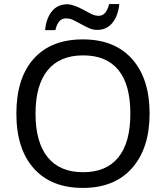

<svg xmlns="http://www.w3.org/2000/svg" viewBox="-20 -920 821 950"><path d="M215.8 -572.5Q155.8 -499 155.8 -357.7Q155.8 -216.3 215.8 -142.1Q275.9 -67.9 390.9 -67.9Q505.9 -67.9 565.4 -141.1Q625 -214.4 625 -357.7Q625 -501 565.9 -573.5Q506.8 -646 391.4 -646Q275.9 -646 215.8 -572.5ZM633.8 -627.7Q720.2 -530.3 720.2 -358.4Q720.2 -186.5 633.5 -88.4Q546.9 9.8 390.1 9.8Q233.4 9.8 147.2 -86.7Q61 -183.1 61 -358.2Q61 -533.2 146.7 -629.2Q232.4 -725.1 389.9 -725.1Q547.4 -725.1 633.8 -627.7ZM460.9 -772Q439.9 -772 419.9 -781Q399.9 -790 380.9 -800.8Q361.3 -811.5 343.8 -820.3Q326.2 -829.1 305.7 -829.1Q267.6 -829.1 253.9 -771H203.1Q209 -830.6 237.3 -864.7Q265.6 -898.9 313 -898.9Q343.8 -898.4 395.5 -870.1Q414.6 -859.4 432.1 -850.6Q449.7 -841.8 469.2 -841.8Q505.4 -841.8 520 -899.9H570.3Q564.5 -841.8 536.1 -806.9Q507.8 -772 460.9 -772Z"/></svg>

Font: NotoSans
Style: Regular
Weight: 400
Designer: Monotype Design team
Foundry: Monotype Imaging Inc.
Version: Version 1.04